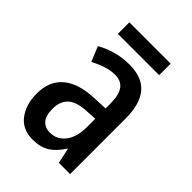

<svg xmlns="http://www.w3.org/2000/svg" viewBox="-205 -780 884 884"><g transform="rotate(45 236.5 -338.5)"><path d="M244 -550Q328 -550 367.5 -502.5Q407 -455 407 -363V0H334L318 -74H315Q289 -32 256 -11Q223 10 172 10Q106 10 71 -36.5Q36 -83 36 -153Q36 -235 87.5 -278.5Q139 -322 237 -326L309 -329V-360Q309 -417 289.5 -443.5Q270 -470 230 -470Q202 -470 172.5 -460.5Q143 -451 111 -434L81 -507Q116 -527 157 -538.5Q198 -550 244 -550ZM256 -259Q193 -256 165 -230Q137 -204 137 -155Q137 -111 155.5 -90Q174 -69 206 -69Q252 -69 280.5 -106Q309 -143 309 -210V-262ZM375 -687V-612H106V-687Z"/></g></svg>

Font: Noto Sans Ethiopic Condensed Medium
Style: Regular
Weight: 500
Width: 3
Designer: Monotype Design Team
Foundry: Monotype Imaging Inc.
Version: Version 2.102; ttfautohint (v1.8.4.7-5d5b)